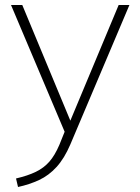

<svg xmlns="http://www.w3.org/2000/svg" viewBox="-20 -520 560 767"><path d="M52 227 44 193Q91 182 123 166.5Q155 151 177 126Q199 101 217 59L244 -8L251 -14L454 -500H497L261 57Q237 113 206 147Q175 181 136.5 199Q98 217 52 227ZM244 20 24 -500H69L271 -14Z"/></svg>

Font: Muli ExtraLight
Style: Regular
Weight: 250
Designer: Vernon Adams
Foundry: Vernon Adams
Version: Version 2.100; ttfautohint (v1.8.1.43-b0c9)